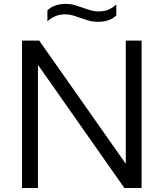

<svg xmlns="http://www.w3.org/2000/svg" viewBox="-20 -944 822 964"><path d="M90.5 0V-740H177L611.5 -121.5V-740H691V0H604.5L170.5 -618.5V0ZM472 -834.5Q447 -834.5 425.2 -840.8Q403.5 -847 383 -854.5Q364.5 -861 346.2 -866.5Q328 -872 308.5 -872Q280 -872 259 -863.2Q238 -854.5 218 -837V-892Q251.5 -924.5 310 -924.5Q335 -924.5 356.8 -918Q378.5 -911.5 399 -904Q417.5 -897.5 435.8 -892Q454 -886.5 473.5 -886.5Q502 -886.5 523 -895Q544 -903.5 564 -921.5V-866.5Q531 -834.5 472 -834.5Z"/></svg>

Font: Encode Sans SmExp
Style: Regular
Weight: 400
Width: 6
Designer: Multiple Designers
Foundry: Impallari Type
Version: Version 3.002; ttfautohint (v1.8.3) -l 8 -r 50 -G 200 -x 14 